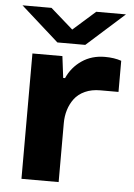

<svg xmlns="http://www.w3.org/2000/svg" viewBox="-52 -764 560 804"><g transform="rotate(5 227.5 -362.0)"><path d="M9.8 -724.1H131.8L226.1 -641.1L319.8 -724.1H444.8L286.1 -582H168.9ZM68.8 0V-526.9H194.8L206.1 -436H213.9Q234.4 -482.4 275.9 -510.7Q317.4 -539.1 373 -539.1Q412.1 -539.1 441.9 -528.8V-397.9H365.2Q329.1 -397.9 301.3 -385.3Q273.4 -372.6 257.3 -351.1Q241.2 -329.6 233.2 -303.5Q225.1 -277.3 225.1 -248V0Z"/></g></svg>

Font: Archivo Expanded
Style: Bold
Weight: 700
Width: 7
Designer: Hector Gatti
Foundry: Omnibus-Type
Version: Version 2.001